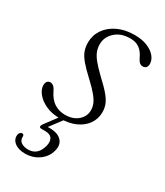

<svg xmlns="http://www.w3.org/2000/svg" viewBox="-168 -520 688 799"><g transform="rotate(30 176.5 -120.0)"><path d="M143 -4.5H166L110.5 69.5L99.5 64.5Q105.5 64 111.2 64Q117 64 124 64Q162.5 64 180.8 83Q199 102 190.5 133.5Q182 166.5 153.5 187Q125 207.5 87 207.5Q54.5 207.5 35.8 192Q17 176.5 21.5 153Q23 147.5 27 143.8Q31 140 35 140Q40 140 42.2 142.5Q44.5 145 44.5 149.5Q43.5 169.5 57.2 178Q71 186.5 90 186.5Q136 186.5 149.5 134.5Q155.5 112 146.8 98Q138 84 113.5 84H95.5Q86.5 84 86 78.2Q85.5 72.5 91 65ZM150.5 -15.5Q188.5 -15.5 212 -35.8Q235.5 -56 235.5 -86Q235.5 -100.5 229.8 -115.2Q224 -130 208.5 -149Q193 -168 164 -195Q132 -224.5 114.5 -245.2Q97 -266 90.2 -284.2Q83.5 -302.5 83.5 -325Q83.5 -359 102.5 -387Q121.5 -415 156.2 -431.8Q191 -448.5 237.5 -448.5Q273 -448.5 298.8 -437.8Q324.5 -427 338 -410.2Q351.5 -393.5 351.5 -375Q351.5 -363.5 345.8 -357.5Q340 -351.5 330.5 -351.5Q322 -351.5 315 -357.2Q308 -363 301 -378Q290 -402 272.5 -414.5Q255 -427 228.5 -427Q184 -427 156.8 -402.2Q129.5 -377.5 129.5 -342Q129.5 -326.5 135 -310.5Q140.5 -294.5 156 -275Q171.5 -255.5 201 -227.5Q233.5 -197.5 251 -176.5Q268.5 -155.5 274.8 -138.2Q281 -121 281 -101.5Q280.5 -70 263.2 -45.2Q246 -20.5 214.2 -6.2Q182.5 8 138.5 8Q101.5 8 72.8 -5Q44 -18 27.8 -38Q11.5 -58 11.5 -78Q11.5 -89 17 -95.8Q22.5 -102.5 31.5 -102.5Q39.5 -102.5 47 -96.5Q54.5 -90.5 61 -76Q77 -43.5 99.8 -29.5Q122.5 -15.5 150.5 -15.5Z"/></g></svg>

Font: Fraunces 72pt Soft Wonky ExtraLight
Style: Italic
Weight: 250
Italic angle: -16°
Version: Version 1.000;[b76b70a41]